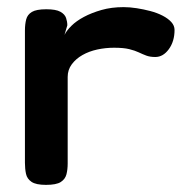

<svg xmlns="http://www.w3.org/2000/svg" viewBox="-20 -509 533 539"><path d="M109 10Q81 10 68.5 1.5Q56 -7 53 -21Q50 -35 50 -52V-423Q50 -441 53.5 -454.5Q57 -468 69.5 -475.5Q82 -483 110 -483Q137 -483 149.5 -476Q162 -469 165.5 -458.5Q169 -448 169 -438L161 -411Q167 -423 180.5 -436.5Q194 -450 215.5 -461.5Q237 -473 265 -481Q293 -489 327 -489Q344 -489 363.5 -486Q383 -483 402 -478Q421 -473 436.5 -465Q452 -457 461 -447Q470 -437 470 -425Q470 -393 454 -371Q438 -349 416 -349Q401 -349 390.5 -353Q380 -357 369.5 -362Q359 -367 343 -371Q327 -375 300 -375Q276 -375 253 -370Q230 -365 211.5 -354.5Q193 -344 181.5 -328.5Q170 -313 170 -293V-50Q170 -33 166.5 -19.5Q163 -6 150.5 2Q138 10 109 10Z"/></svg>

Font: Fredoka SemiExpanded Medium
Style: Regular
Weight: 500
Width: 6
Designer: Ben Nathan
Foundry: Milena B. Brandão, Ben Nathan
Version: Version 2.001